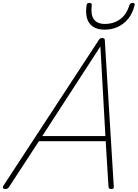

<svg xmlns="http://www.w3.org/2000/svg" viewBox="-63 -1274 938 1308"><path d="M-26 14Q-37 14 -41.5 8Q-46 2 -39 -10L611 -1003Q615 -1009 619.5 -1012Q624 -1015 633 -1015Q643 -1015 647 -1011.5Q651 -1008 651 -1000L712 -5Q713 6 709 10Q705 14 695 14Q685 14 681 10Q677 6 676 -4L657 -312H202L-1 -1Q-7 7 -12.5 10.5Q-18 14 -26 14ZM225 -347H655L621 -958ZM650 -1072Q580 -1072 547.5 -1114Q515 -1156 527 -1239Q528 -1247 532.5 -1250.5Q537 -1254 547 -1254Q556 -1254 559.5 -1250Q563 -1246 562 -1239Q554 -1174 576.5 -1142.5Q599 -1111 651 -1111Q712 -1111 756 -1143.5Q800 -1176 818 -1238Q821 -1246 825.5 -1250Q830 -1254 839 -1254Q849 -1254 852.5 -1250.5Q856 -1247 854 -1239Q841 -1184 811 -1147Q781 -1110 740 -1091Q699 -1072 650 -1072Z"/></svg>

Font: Playwrite US Trad Thin
Style: Regular
Weight: 250
Designer: Veronika Burian, José Scaglione
Foundry: TypeTogether
Version: Version 1.003